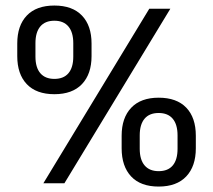

<svg xmlns="http://www.w3.org/2000/svg" viewBox="-20 -671 781 703"><path d="M138.8 0 526.6 -639H603.7L215.8 0ZM560.9 12.1Q494.9 12.1 460.1 -25Q425.4 -62.2 425.4 -128V-173.9Q425.4 -239.5 460.4 -276.4Q495.4 -313.3 560.9 -313.3Q626.9 -313.3 662 -276.8Q697 -240.3 697 -173.9V-128Q697 -62.2 661.9 -25Q626.8 12.1 560.9 12.1ZM560.9 -44.3Q595.1 -44.3 612.6 -65.3Q630.1 -86.3 630.1 -126.3V-175.2Q630.1 -215.3 612.4 -236.3Q594.7 -257.3 560.9 -257.3Q526.9 -257.3 509.3 -236.3Q491.6 -215.3 491.6 -175.2V-126.3Q491.6 -86.3 509.5 -65.3Q527.4 -44.3 560.9 -44.3ZM179.1 -326.1Q113.1 -326.1 78.1 -362.9Q43.2 -399.6 43.2 -465.5V-511.8Q43.2 -577.3 78.1 -614Q113.1 -650.7 179.1 -650.7Q245.1 -650.7 280.1 -614Q315.2 -577.3 315.2 -511.8V-465.5Q315.2 -400 280.1 -363Q244.9 -326.1 179.1 -326.1ZM179.1 -382.1Q212.9 -382.1 230.6 -402.9Q248.3 -423.7 248.3 -463.8V-513Q248.3 -552.7 230.6 -573.9Q212.9 -595.1 179.1 -595.1Q145.1 -595.1 127.4 -573.9Q109.8 -552.7 109.8 -513V-463.8Q109.8 -423.7 127.7 -402.9Q145.6 -382.1 179.1 -382.1Z"/></svg>

Font: Anek Latin Medium
Style: Regular
Weight: 500
Designer: Yesha Goshar
Foundry: Ek Type
Version: Version 1.003